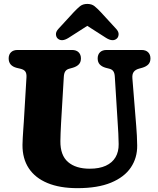

<svg xmlns="http://www.w3.org/2000/svg" viewBox="-20 -960 822 999"><path d="M593.4 -303.4 577.4 -560.6Q576.4 -579.9 569.5 -589.5Q562.7 -599.1 548.4 -602.6L530.4 -607.2Q510.2 -612.8 499.2 -624.6Q488.2 -636.4 488.2 -656Q488.2 -676 500.3 -688Q512.4 -700 534.8 -700H716.2Q738.7 -700 750.7 -688Q762.8 -676 762.8 -656Q762.8 -636.4 751.8 -625Q740.8 -613.6 720.6 -607.6L702.6 -602.6Q684.3 -597.4 675.7 -585.7Q667.1 -573.9 668.8 -552.6L688.8 -304.2Q691 -278.6 692.2 -254Q693.5 -229.4 693.8 -202.8Q694.5 -138.5 660.7 -88.4Q627 -38.4 557.8 -9.7Q488.7 19 382.8 19Q291.1 19 227.1 -7.6Q163.1 -34.1 129.8 -84.4Q96.5 -134.8 97 -206.4Q97.1 -220.5 98.4 -243.2Q99.6 -265.9 101.3 -288.8Q103 -311.8 104 -327.4L117.8 -558.6Q118.8 -578 111.5 -588.2Q104.1 -598.3 85.3 -602.6L67.3 -606.8Q25.1 -617.6 25.1 -656Q25.1 -676 37.2 -688Q49.3 -700 71.7 -700H354.5Q377 -700 389 -688Q401.1 -676 401.1 -656Q401.1 -636.4 390.1 -625Q379.1 -613.6 358.9 -607.6L340.9 -602.6Q326.8 -599 319.9 -589.1Q313 -579.1 312 -560L297.8 -320.4Q296.2 -291.5 295.3 -267.5Q294.5 -243.5 294.2 -225.6Q293.5 -152.2 333.8 -117.2Q374.2 -82.2 447 -82.2Q496.6 -82.2 530.3 -97.6Q564.1 -113.1 581 -141.8Q598 -170.6 597.4 -210.4Q597.1 -243.9 595.7 -264.4Q594.4 -285 593.4 -303.4ZM472.8 -850.2H395.5L532 -762.8Q567.3 -740.8 588 -759.5Q596.1 -766.7 597.1 -780.7Q598.2 -794.7 584.3 -809.9L505.1 -896.1Q486.9 -915.6 472.1 -927.6Q457.4 -939.6 434.3 -939.6Q411.2 -939.6 396.3 -927.6Q381.5 -915.6 363.2 -896.1L284 -809.9Q270.1 -794.7 271.1 -780.7Q272.2 -766.7 280.3 -759.5Q301 -740.8 336.3 -762.8Z"/></svg>

Font: Fraunces SuperSoft
Style: Regular
Weight: 900
Version: Version 1.000;[b76b70a41]